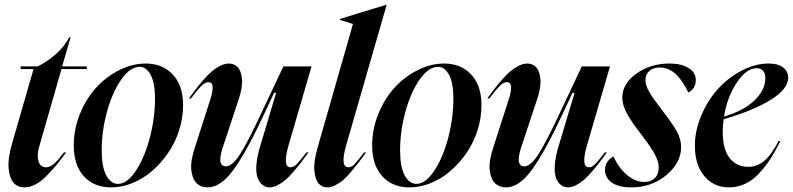

<svg xmlns="http://www.w3.org/2000/svg" viewBox="-20 -793 3407 825"><path d="M33.2 -181.2 124 -496.1H68.8V-507.8H142.1Q181.6 -526.9 219.2 -559.8Q256.8 -592.8 277.8 -632.8H283.2L247.1 -507.8H353V-496.1H244.1L151.9 -174.8Q140.1 -137.2 142.8 -114.7Q145.5 -92.3 154.5 -83.3Q163.6 -74.2 178.2 -74.2Q194.8 -74.2 211.7 -88.9Q228.5 -103.5 254.9 -138.2H264.2Q241.2 -106.4 223.9 -85.4Q206.5 -64.5 181.9 -39.1Q157.2 -13.7 132.8 -0.7Q108.4 12.2 85 12.2Q56.6 12.2 39.1 -6.8Q21.5 -25.9 17.1 -68.8Q12.7 -111.8 33.2 -181.2Z M766.6 -340.8Q766.6 -286.1 749.5 -232.7Q732.4 -179.2 702.1 -135.5Q671.9 -91.8 633.3 -58.3Q594.7 -24.9 548.8 -6.3Q502.9 12.2 457.5 12.2Q383.8 12.2 340.3 -35.6Q296.9 -83.5 296.9 -168Q296.9 -237.8 323.5 -303.5Q350.1 -369.1 393.1 -416.3Q436 -463.4 492.4 -491.7Q548.8 -520 606 -520Q677.7 -520 722.2 -473.1Q766.6 -426.3 766.6 -340.8ZM417 -147Q417 -76.2 436.5 -39.6Q456.1 -2.9 486.8 -2.9Q526.4 -2.9 564 -59.6Q601.6 -116.2 623.8 -201.4Q646 -286.6 646 -369.1Q646 -437 627.2 -471.4Q608.4 -505.9 580.6 -505.9Q539.6 -505.9 501.2 -451.4Q462.9 -397 439.9 -313.5Q417 -230 417 -147Z M791.5 -370.1Q811 -396.5 823.2 -412.4Q835.4 -428.2 855.7 -451.4Q876 -474.6 891.6 -487.5Q907.2 -500.5 926.5 -510.3Q945.8 -520 962.9 -520Q986.3 -520 1001.2 -504.6Q1016.1 -489.3 1019.8 -453.9Q1023.4 -418.5 1003.9 -360.8L934.6 -151.9Q922.9 -110.4 928.2 -94.2Q933.6 -78.1 950.7 -78.1Q977.1 -78.1 1009.8 -127.9Q1042.5 -177.7 1102.5 -306.2L1197.8 -507.8H1318.8L1219.7 -168Q1192.9 -74.2 1228.5 -74.2Q1241.7 -74.2 1255.9 -88.6Q1270 -103 1296.9 -138.2H1305.7Q1284.7 -109.9 1273.9 -95.5Q1263.2 -81.1 1242.4 -56.9Q1221.7 -32.7 1207 -20.3Q1192.4 -7.8 1173.8 2.2Q1155.3 12.2 1138.7 12.2Q1122.1 12.2 1109.1 2.7Q1096.2 -6.8 1087.9 -26.4Q1079.6 -45.9 1081.5 -81.5Q1083.5 -117.2 1097.7 -164.1L1166.5 -394H1157.7L1111.8 -295.9Q1037.6 -137.7 982.7 -62.7Q927.7 12.2 872.6 12.2Q843.3 12.2 824.7 -5.9Q806.2 -23.9 802 -62.5Q797.9 -101.1 817.9 -161.1L884.8 -369.1Q893.1 -395 893.6 -411.6Q894 -428.2 889.2 -434.1Q884.3 -439.9 876 -439.9Q860.8 -439.9 844.2 -423.1Q827.6 -406.2 800.8 -370.1Z M1346.2 -164.1 1496.6 -689.9 1441.4 -707V-711.9L1640.6 -772.9H1641.6L1467.3 -168Q1440.4 -74.2 1477.5 -74.2Q1490.7 -74.2 1504.6 -88.9Q1518.6 -103.5 1544.4 -138.2H1553.2Q1531.2 -108.4 1521.5 -95.5Q1511.7 -82.5 1490.5 -57.1Q1469.2 -31.7 1455.3 -20Q1441.4 -8.3 1422.6 2Q1403.8 12.2 1387.2 12.2Q1363.8 12.2 1349.1 -4.4Q1334.5 -21 1330.8 -60.3Q1327.1 -99.6 1346.2 -164.1Z M2048.8 -340.8Q2048.8 -286.1 2031.7 -232.7Q2014.6 -179.2 1984.4 -135.5Q1954.1 -91.8 1915.5 -58.3Q1877 -24.9 1831.1 -6.3Q1785.2 12.2 1739.7 12.2Q1666 12.2 1622.6 -35.6Q1579.1 -83.5 1579.1 -168Q1579.1 -237.8 1605.7 -303.5Q1632.3 -369.1 1675.3 -416.3Q1718.3 -463.4 1774.7 -491.7Q1831.1 -520 1888.2 -520Q1960 -520 2004.4 -473.1Q2048.8 -426.3 2048.8 -340.8ZM1699.2 -147Q1699.2 -76.2 1718.8 -39.6Q1738.3 -2.9 1769 -2.9Q1808.6 -2.9 1846.2 -59.6Q1883.8 -116.2 1906 -201.4Q1928.2 -286.6 1928.2 -369.1Q1928.2 -437 1909.4 -471.4Q1890.6 -505.9 1862.8 -505.9Q1821.8 -505.9 1783.4 -451.4Q1745.1 -397 1722.2 -313.5Q1699.2 -230 1699.2 -147Z M2073.7 -370.1Q2093.3 -396.5 2105.5 -412.4Q2117.7 -428.2 2137.9 -451.4Q2158.2 -474.6 2173.8 -487.5Q2189.5 -500.5 2208.7 -510.3Q2228 -520 2245.1 -520Q2268.6 -520 2283.4 -504.6Q2298.3 -489.3 2302 -453.9Q2305.7 -418.5 2286.1 -360.8L2216.8 -151.9Q2205.1 -110.4 2210.4 -94.2Q2215.8 -78.1 2232.9 -78.1Q2259.3 -78.1 2292 -127.9Q2324.7 -177.7 2384.8 -306.2L2480 -507.8H2601.1L2502 -168Q2475.1 -74.2 2510.7 -74.2Q2523.9 -74.2 2538.1 -88.6Q2552.2 -103 2579.1 -138.2H2587.9Q2566.9 -109.9 2556.2 -95.5Q2545.4 -81.1 2524.7 -56.9Q2503.9 -32.7 2489.3 -20.3Q2474.6 -7.8 2456.1 2.2Q2437.5 12.2 2420.9 12.2Q2404.3 12.2 2391.4 2.7Q2378.4 -6.8 2370.1 -26.4Q2361.8 -45.9 2363.8 -81.5Q2365.7 -117.2 2379.9 -164.1L2448.7 -394H2439.9L2394 -295.9Q2319.8 -137.7 2264.9 -62.7Q2210 12.2 2154.8 12.2Q2125.5 12.2 2106.9 -5.9Q2088.4 -23.9 2084.2 -62.5Q2080.1 -101.1 2100.1 -161.1L2167 -369.1Q2175.3 -395 2175.8 -411.6Q2176.3 -428.2 2171.4 -434.1Q2166.5 -439.9 2158.2 -439.9Q2143.1 -439.9 2126.5 -423.1Q2109.9 -406.2 2083 -370.1Z M2653.8 -373Q2653.8 -433.6 2714.6 -476.8Q2775.4 -520 2856.4 -520Q2908.2 -520 2939 -500.5Q2969.7 -481 2969.7 -449.2Q2969.7 -412.6 2937.5 -395Q2916.5 -442.4 2885.5 -472.7Q2854.5 -502.9 2814.5 -502.9Q2786.6 -502.9 2770 -488.3Q2753.4 -473.6 2753.4 -448.2Q2753.4 -426.8 2769 -399.2Q2784.7 -371.6 2824.7 -319.8Q2870.6 -260.7 2888.7 -227.3Q2906.7 -193.8 2906.7 -161.1Q2906.7 -93.8 2843.5 -40.8Q2780.3 12.2 2691.9 12.2Q2638.2 12.2 2608.9 -8.5Q2579.6 -29.3 2579.6 -63Q2579.6 -99.6 2615.7 -121.1Q2639.6 -69.3 2675.3 -40.3Q2710.9 -11.2 2748.5 -11.2Q2776.9 -11.2 2793.7 -27.8Q2810.5 -44.4 2810.5 -73.2Q2810.5 -98.1 2794.4 -128.4Q2778.3 -158.7 2738.8 -210.9Q2690.9 -272 2672.4 -307.9Q2653.8 -343.8 2653.8 -373Z M2965.8 -167Q2965.8 -231.9 2993.4 -296.9Q3021 -361.8 3064.9 -410.6Q3108.9 -459.5 3167 -489.7Q3225.1 -520 3282.7 -520Q3324.2 -520 3345.5 -502.9Q3366.7 -485.8 3366.7 -459Q3366.7 -411.1 3293.2 -365Q3219.7 -318.8 3089.8 -280.8Q3085.4 -254.9 3085.4 -228Q3085.4 -151.4 3115.2 -113.8Q3145 -76.2 3195.8 -76.2Q3233.4 -76.2 3263.9 -101.8Q3294.4 -127.4 3325.7 -187H3333.5Q3310.5 -141.1 3288.1 -106.9Q3265.6 -72.8 3238.5 -44.7Q3211.4 -16.6 3179.7 -2.2Q3147.9 12.2 3112.8 12.2Q3046.9 12.2 3006.3 -36.4Q2965.8 -85 2965.8 -167ZM3090.8 -292Q3177.2 -317.9 3222.9 -362.5Q3268.6 -407.2 3268.6 -457Q3268.6 -478.5 3258.5 -489.3Q3248.5 -500 3231.4 -500Q3187 -500 3145.8 -438Q3104.5 -376 3090.8 -292Z"/></svg>

Font: Nyght Serif Medium Italic
Style: Regular
Weight: 500
Italic angle: -16°
Designer: Maksym Kobuzan
Version: Version 0.410;Glyphs 3.1.2 (3151)